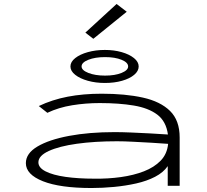

<svg xmlns="http://www.w3.org/2000/svg" viewBox="-20 -934 1040 965"><path d="M440 11Q282 11 196 -23Q110 -57 110 -114Q110 -163 168 -197.5Q226 -232 327 -251Q428 -270 556 -270Q593 -270 639.5 -268Q686 -266 734 -263.5Q782 -261 824 -258Q815 -324 771 -357.5Q727 -391 653 -403.5Q579 -416 481 -416Q411 -416 343 -405Q275 -394 218 -367L175 -401Q242 -433 320 -448Q398 -463 491 -463Q610 -463 698 -443.5Q786 -424 834.5 -376.5Q883 -329 883 -243V0H823V-99Q801 -67 759.5 -45.5Q718 -24 664.5 -12Q611 0 553 5.5Q495 11 440 11ZM173 -118Q173 -91 209.5 -72.5Q246 -54 309.5 -45Q373 -36 454 -36Q523 -35 587.5 -44Q652 -53 703.5 -73Q755 -93 787.5 -126.5Q820 -160 825 -211Q789 -214 743 -216.5Q697 -219 650.5 -221.5Q604 -224 568 -224Q456 -224 366.5 -211.5Q277 -199 225 -175Q173 -151 173 -118ZM507 -517Q461 -517 421.5 -528Q382 -539 358 -558Q334 -577 334 -600Q334 -623 358 -642Q382 -661 421.5 -672Q461 -683 507 -683Q553 -683 591.5 -672Q630 -661 653.5 -642Q677 -623 677 -600Q677 -577 654.5 -558Q632 -539 593.5 -528Q555 -517 507 -517ZM508 -554Q558 -554 591 -567.5Q624 -581 624 -600Q624 -620 591 -633.5Q558 -647 508 -647Q458 -647 424 -633.5Q390 -620 390 -600Q390 -581 424 -567.5Q458 -554 508 -554ZM449 -739 409 -770 566 -914 617 -875Z"/></svg>

Font: Inconsolata UltraExpanded Light
Style: Regular
Weight: 300
Width: 9
Monospace: yes
Designer: Raph Levien, Cyreal, Brenton Simpson
Foundry: Raph Levien, Cyreal, Google
Version: Version 3.001; ttfautohint (v1.8.2.53-6de2)